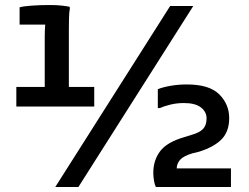

<svg xmlns="http://www.w3.org/2000/svg" viewBox="-20 -744 989 764"><path d="M45 -398H158V-598Q158 -609 158.5 -624Q159 -639 160 -646H58V-715Q72 -719 104.5 -721.5Q137 -724 179 -724Q208 -724 228 -721.5Q248 -719 257 -717L258 -711Q255 -696 254.5 -667.5Q254 -639 254 -622V-398H355V-320H45ZM200 0 657 -720H749L292 0ZM600 0Q595 -10 592.5 -26.5Q590 -43 590 -56Q590 -106 617 -142Q644 -178 712 -198L741 -207Q774 -216 788 -231Q802 -246 802 -273Q802 -299 779.5 -316.5Q757 -334 712 -334Q683 -334 657 -327.5Q631 -321 616 -314H608V-389Q627 -397 658.5 -402.5Q690 -408 723 -408Q813 -408 852.5 -368.5Q892 -329 892 -274Q892 -221 862 -190Q832 -159 771 -140L746 -134Q712 -124 698 -109.5Q684 -95 683 -74H899V0Z"/></svg>

Font: Kufam Medium
Style: Regular
Weight: 500
Designer: Wael Morcos, Artur Schmal
Foundry: Original Type
Version: Version 1.300; ttfautohint (v1.8.3)